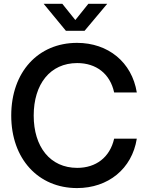

<svg xmlns="http://www.w3.org/2000/svg" viewBox="-20 -961 764 993"><path d="M378.4 11.7C539.1 11.7 662.6 -87.4 687.5 -243.7H570.3C548.3 -147 476.1 -92.8 379.4 -92.8C239.3 -92.8 154.3 -201.7 154.3 -363.3C154.3 -525.9 239.3 -634.8 379.4 -634.8C477.1 -634.8 549.3 -580.1 570.3 -482.9H687.5C662.1 -639.6 539.1 -739.3 378.4 -739.3C177.7 -739.3 38.1 -588.9 38.1 -363.3C38.1 -139.2 178.2 11.7 378.4 11.7ZM302.2 -941.4H206.1V-940.9L320.8 -801.8H417.5L534.2 -940.9V-941.4H437L369.6 -857.4Z"/></svg>

Font: Raveo Display Display Medium
Style: Regular
Weight: 500
Designer: Jakub Foglar, Rasmus Andersson (Inter)
Foundry: Jakubfoglar.com
Version: Version 1.100;Glyphs 3.2.3 (3260)